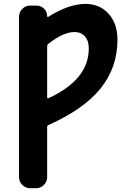

<svg xmlns="http://www.w3.org/2000/svg" viewBox="-20 -784 655 1000"><path d="M225.6 -277.3Q225.6 -274.4 227.5 -272.9Q229.5 -271.5 232.4 -272.5Q442.4 -369.1 442.4 -531.2Q442.4 -572.3 421.9 -594.7Q401.4 -617.2 368.2 -617.2Q310.5 -617.2 231.4 -555.7Q225.6 -550.8 225.6 -543ZM225.6 138.7Q225.6 162.1 208.5 179.2Q191.4 196.3 168 196.3H136.7Q113.3 196.3 96.2 179.2Q79.1 162.1 79.1 138.7V-697.3Q79.1 -720.7 96.2 -737.8Q113.3 -754.9 136.7 -754.9H169.9Q193.4 -754.9 209.5 -738.8Q225.6 -722.7 225.6 -699.2Q225.6 -697.3 227.5 -696.3Q229.5 -695.3 231.4 -696.3Q337.9 -763.7 425.8 -763.7Q499 -763.7 545.4 -712.4Q591.8 -661.1 591.8 -577.1Q591.8 -431.6 502.9 -322.3Q416 -214.8 232.4 -132.8Q225.6 -129.9 225.6 -123Z"/></svg>

Font: Gen Jyuu Gothic Bold
Style: Bold
Weight: 700
Designer: [Source Han Sans]
Ryoko NISHIZUKA  (kana & ideographs); Paul D. Hunt (Latin, Greek & Cyrillic); Wenlong ZHANG  (bopomofo
Version: Version 1.002.20150607